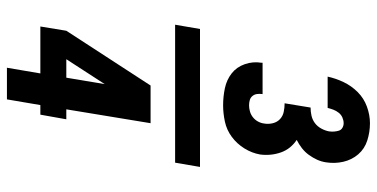

<svg xmlns="http://www.w3.org/2000/svg" viewBox="-280 -612 1061 540"><g transform="rotate(90 250.0 -342.5)"><path d="M277 -440Q252 -440 228.5 -445Q205 -450 187 -464Q169 -478 161 -501Q153 -524 157 -548Q157 -549 157 -549.5Q157 -550 157 -551H245Q245 -551 245 -550.5Q245 -550 245 -550Q244 -542 245 -535Q246 -528 250.5 -522.5Q255 -517 262 -515Q269 -513 277 -513Q285 -513 294 -515.5Q303 -518 310.5 -524Q318 -530 322.5 -538.5Q327 -547 328 -556Q330 -568 327 -580Q324 -592 315.5 -600Q307 -608 295 -610.5Q283 -613 271 -613L283 -686Q294 -686 305.5 -688.5Q317 -691 326.5 -698Q336 -705 342 -716Q348 -727 350 -738Q351 -745 350.5 -752Q350 -759 348 -765.5Q346 -772 340 -775.5Q334 -779 327 -779Q319 -779 311 -775.5Q303 -772 297.5 -765Q292 -758 289 -750Q286 -742 284 -734H196Q201 -757 211.5 -779Q222 -801 239.5 -818.5Q257 -836 280.5 -844.5Q304 -853 327 -853Q352 -853 375.5 -845.5Q399 -838 414.5 -820Q430 -802 435.5 -778Q441 -754 437 -729Q435 -716 429.5 -704Q424 -692 416 -681Q408 -670 397 -661.5Q386 -653 374 -647Q386 -639 395 -628Q404 -617 409 -603Q414 -589 415.5 -574Q417 -559 415 -544Q411 -521 398 -500Q385 -479 365.5 -464.5Q346 -450 322.5 -445Q299 -440 277 -440ZM50 -305 62 -375H450L438 -305ZM171 168 187 74H55L67 1L221 -236H327L288 1H316L303 74H276L260 168ZM199 1 217 -107 147 1Z"/></g></svg>

Font: Iosevka SS04 Heavy Oblique
Style: Regular
Weight: 900
Italic angle: -9°
Monospace: yes
Designer: Belleve Invis
Foundry: Belleve Invis
Version: Version 19.0.0; ttfautohint (v1.8.4)